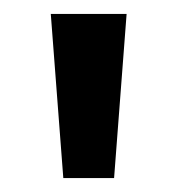

<svg xmlns="http://www.w3.org/2000/svg" viewBox="-20 -720 255 276"><path d="M71 -464 53 -700H162L144 -464Z"/></svg>

Font: Fustat
Style: Bold
Weight: 700
Designer: Mohamed Gaber, Khaled Hosny, Laura Garcia Mut
Foundry: Kief Type Foundry, Alif Type Foundry, Hard Type Foundry
Version: Version 1.007